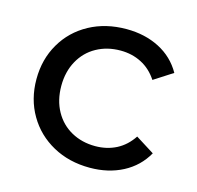

<svg xmlns="http://www.w3.org/2000/svg" viewBox="-80 -576 685 666"><g transform="rotate(15 262.5 -243.0)"><path d="M163.3 -26.7C202.2 -5.2 246.6 5.5 296.2 5.5C340.4 5.5 379.8 -3.5 414.5 -21.6C449.1 -39.7 475.9 -65.6 495 -99.4L427.8 -141.7C412.5 -118.4 393.5 -100.9 370.8 -89.2C348.1 -77.6 322.9 -71.8 295.3 -71.8C263.4 -71.8 234.8 -78.8 209.3 -92.9C183.8 -107 163.9 -127.1 149.5 -153.2C135.1 -179.2 127.9 -209.5 127.9 -243.8C127.9 -277.5 135.1 -307.4 149.5 -333.5C163.9 -359.6 183.8 -379.7 209.3 -393.8C234.8 -407.9 263.4 -414.9 295.3 -414.9C322.9 -414.9 348.1 -409.1 370.8 -397.4C393.5 -385.8 412.5 -368.3 427.8 -345L495 -388.2C475.9 -422 449.1 -447.7 414.5 -465.5C379.8 -483.3 340.4 -492.2 296.2 -492.2C246.6 -492.2 202.2 -481.6 163.3 -460.5C124.4 -439.3 93.8 -409.9 71.8 -372.1C49.7 -334.4 38.6 -291.6 38.6 -243.8C38.6 -196 49.7 -153.2 71.8 -115.5C93.8 -77.7 124.4 -48.1 163.3 -26.7Z"/></g></svg>

Font: Montserrat Ace
Style: Regular
Weight: 500
Designer: Julieta Ulanovsky
Foundry: Julieta Ulanovsky
Version: Version 1